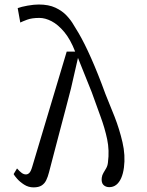

<svg xmlns="http://www.w3.org/2000/svg" viewBox="-20 -820 654 852"><path d="M123 -80 276 -591H313.5Q292.5 -645.5 265 -678.2Q237.5 -711 209 -725.8Q180.5 -740.5 155 -740.5Q121 -740.5 100 -732.5Q79 -724.5 70 -720L58.5 -784Q74.5 -790 102.5 -795Q130.5 -800 152 -800Q196 -800 226.2 -785.8Q256.5 -771.5 276 -750.5Q295.5 -729.5 307 -709Q317 -693.5 329.5 -672Q342 -650.5 355.8 -623Q369.5 -595.5 384.5 -561.8Q399.5 -528 415.5 -488Q431.5 -448 448 -402.5Q467 -357 488.5 -302Q510 -247 523.5 -188.8Q537 -130.5 530 -77Q526.5 -49.5 517.8 -29.8Q509 -10 495.8 0.2Q482.5 10.5 465 10.5Q449 10.5 439 0.5Q429 -9.5 431.5 -31Q433 -43 439 -52.8Q445 -62.5 451.2 -73.5Q457.5 -84.5 459 -99Q466 -152.5 455.5 -202.2Q445 -252 426 -303.2Q407 -354.5 387 -411L326 -563L295 -427.5Q283 -381 270.8 -334.5Q258.5 -288 246.2 -241.5Q234 -195 221.8 -148.5Q209.5 -102 197.5 -55.5Q192.5 -35.5 185.2 -20.5Q178 -5.5 164.8 3Q151.5 11.5 129 11.5Q106 11.5 87 -0.8Q68 -13 55.8 -27Q43.5 -41 40.5 -47.5L55.5 -72.5Q67.5 -59 76.5 -52.5Q85.5 -46 95 -46Q103.5 -46 110.2 -52.8Q117 -59.5 123 -80Z"/></svg>

Font: Merriweather 24pt Light
Style: Italic
Weight: 300
Italic angle: -7.8°
Version: Version 2.101